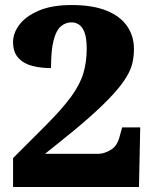

<svg xmlns="http://www.w3.org/2000/svg" viewBox="-20 -744 609 764"><path d="M32 0V-115L162 -245Q228 -311 263.5 -360Q299 -409 312 -453.5Q325 -498 325 -550Q325 -592 316.5 -614.5Q308 -637 294.5 -646Q281 -655 265 -655Q240 -655 221.5 -638.5Q203 -622 193 -582.5Q183 -543 183 -473Q144 -473 109.5 -481.5Q75 -490 53.5 -513Q32 -536 32 -577Q32 -612 57 -645.5Q82 -679 134 -701.5Q186 -724 265 -724Q348 -724 403 -702Q458 -680 485.5 -640.5Q513 -601 513 -549Q513 -521 507 -494Q501 -467 482.5 -436.5Q464 -406 429 -367.5Q394 -329 336.5 -278Q279 -227 193 -159L159 -132H373Q393 -132 419 -146.5Q445 -161 455 -197L466 -237H538L533 0Z"/></svg>

Font: Noto Serif Tibetan Black
Style: Regular
Weight: 900
Version: Version 2.103